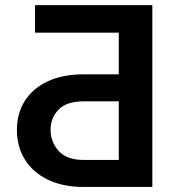

<svg xmlns="http://www.w3.org/2000/svg" viewBox="-20 -740 669 760"><path d="M583 0H311.5Q228.5 0 169.4 -28.8Q110.4 -57.6 78.6 -108.4Q46.9 -159.2 46.9 -225.6Q46.9 -291.5 78.6 -341.1Q110.4 -390.6 169.4 -418.2Q228.5 -445.8 311.5 -445.8H450.2V-610.8H118.7V-719.7H583ZM450.2 -106.9V-338.9H311.5Q243.7 -338.9 211.9 -306.2Q180.2 -273.4 180.2 -226.6Q180.2 -178.7 211.9 -142.8Q243.7 -106.9 311.5 -106.9Z"/></svg>

Font: Inter Display SemiBold
Style: Regular
Weight: 600
Designer: Rasmus Andersson
Foundry: rsms
Version: Version 4.001;git-9221beed3